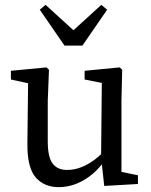

<svg xmlns="http://www.w3.org/2000/svg" viewBox="-20 -759 623 792"><path d="M223 13Q162 13 127 -27.5Q92 -68 93 -167L96 -431L117 -411L25 -431V-467L172 -481L182 -471L177 -342V-176Q177 -111 197 -84.5Q217 -58 257 -58Q282 -58 307.5 -66.5Q333 -75 358.5 -92Q384 -109 408 -134L423 -91H408Q381 -55 350 -32Q319 -9 287 2Q255 13 223 13ZM410 8 397 -109V-111L400 -417L329 -431V-467L474 -481L484 -471L481 -342V-50L549 -36V0ZM168 -739 325 -596H241L398 -739L422 -719L320 -571H246L144 -719Z"/></svg>

Font: Source Serif 4 Variable
Style: Regular
Weight: 400
Designer: Frank Grießhammer
Foundry: Adobe
Version: Version 4.005;hotconv 1.1.0;makeotfexe 2.6.0